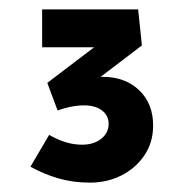

<svg xmlns="http://www.w3.org/2000/svg" viewBox="-20 -802 390 410"><path d="M172 -412Q136 -412 105 -421Q74 -430 45 -446L85 -514Q121 -493 155 -493Q180 -493 196 -505.5Q212 -518 212 -538Q212 -555 198 -566Q184 -577 159 -577Q146 -577 131 -574Q116 -571 103 -566L81 -625L181 -701H70V-782H275L283 -705L195 -638H199Q247 -638 277 -609.5Q307 -581 307 -534Q307 -498 288.5 -470.5Q270 -443 239.5 -427.5Q209 -412 172 -412Z"/></svg>

Font: Lexend SemiBold
Style: Regular
Weight: 600
Designer: Bonnie Shaver-Troup, Thomas Jockin
Foundry: Lexend
Version: Version 1.005; ttfautohint (v1.8.3)